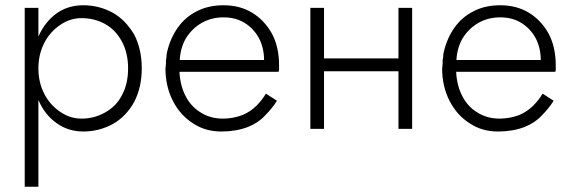

<svg xmlns="http://www.w3.org/2000/svg" viewBox="-20 -490 2177 730"><path d="M126 220V-460H74V220ZM519 -230Q519 -303 490 -359Q457 -414 410 -441Q357 -470 297 -470Q238 -470 195 -439Q151 -407 127 -353Q102 -304 102 -230Q102 -157 127 -108Q150 -54 195 -22Q239 10 297 10Q357 10 410 -19Q460 -48 490 -102Q519 -158 519 -230ZM467 -230Q467 -170 443 -127Q422 -86 379 -62Q338 -39 290 -39Q247 -39 210 -64Q170 -91 149 -132Q126 -176 126 -230Q126 -284 149 -328Q170 -369 210 -396Q247 -421 290 -421Q339 -421 379 -399Q419 -377 443 -333Q467 -289 467 -230Z M984 -262H642V-217H1039Q1040 -218 1040 -220L1041 -224V-230V-242Q1041 -311 1014 -362Q985 -414 938 -442Q892 -470 830 -470Q773 -470 730 -448Q685 -426 656 -385Q627 -344 615 -291Q614 -288 613.5 -283Q613 -278 613 -275Q613 -272 612.5 -269Q612 -266 611.5 -264.5Q611 -263 611 -262V-248Q610 -243 610 -236Q609 -233 609 -231Q609 -162 637 -107Q665 -52 714 -21Q760 10 822 10Q877 10 922 -7Q962 -23 987 -50Q1015 -78 1033 -107L991 -134Q977 -110 955 -88Q933 -66 903 -53Q866 -39 828 -39Q779 -39 742 -63Q704 -86 683 -130Q662 -174 662 -231L663 -249Q663 -302 686 -343Q709 -381 747 -403Q784 -424 830 -424Q876 -424 910 -403Q944 -382 964 -346Q984 -308 984 -262Z M1191 -219H1527V-268H1191ZM1495 -460V0H1547V-460ZM1160 -460V0H1212V-460Z M2036 -262H1694V-217H2091Q2092 -218 2092 -220L2093 -224V-230V-242Q2093 -311 2066 -362Q2037 -414 1990 -442Q1944 -470 1882 -470Q1825 -470 1782 -448Q1737 -426 1708 -385Q1679 -344 1667 -291Q1666 -288 1665.5 -283Q1665 -278 1665 -275Q1665 -272 1664.5 -269Q1664 -266 1663.5 -264.5Q1663 -263 1663 -262V-248Q1662 -243 1662 -236Q1661 -233 1661 -231Q1661 -162 1689 -107Q1717 -52 1766 -21Q1812 10 1874 10Q1929 10 1974 -7Q2014 -23 2039 -50Q2067 -78 2085 -107L2043 -134Q2029 -110 2007 -88Q1985 -66 1955 -53Q1918 -39 1880 -39Q1831 -39 1794 -63Q1756 -86 1735 -130Q1714 -174 1714 -231L1715 -249Q1715 -302 1738 -343Q1761 -381 1799 -403Q1836 -424 1882 -424Q1928 -424 1962 -403Q1996 -382 2016 -346Q2036 -308 2036 -262Z"/></svg>

Font: NM-font
Style: Light
Weight: 500
Designer: ""
Foundry: ""
Version: ""